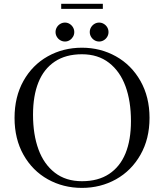

<svg xmlns="http://www.w3.org/2000/svg" viewBox="-20 -952 839 982"><path d="M54.4 -349Q54.4 -456.6 99.9 -538.1Q145.5 -619.6 224.2 -663.8Q302.9 -708 399.1 -708Q493.9 -708 573 -663.8Q652.1 -619.6 698.4 -537.9Q744.8 -456.1 744.8 -349Q744.8 -241.9 698.4 -160.4Q652.1 -78.9 573.2 -34.9Q494.2 9 399.1 9Q303.4 9 224.7 -34.9Q146 -78.9 100.2 -160.1Q54.4 -241.4 54.4 -349ZM649.8 -332.6Q649.8 -434.6 621.8 -510.9Q593.9 -587.1 537.6 -630.8Q481.4 -674.5 399.1 -674.5Q316.2 -674.5 260.2 -637Q204.1 -599.5 176.5 -530.7Q148.9 -461.9 148.9 -365.4Q148.9 -263.9 176.8 -187.8Q204.6 -111.8 260.8 -68.5Q316.9 -25.2 399.1 -25.2Q482 -25.2 538 -62.3Q594 -99.4 621.9 -167.6Q649.8 -235.8 649.8 -332.6ZM439.1 -788.1Q439.1 -801.1 445.7 -812.3Q452.3 -823.4 463.2 -829.9Q474.1 -836.5 487.2 -836.5Q499.8 -836.5 510.8 -829.9Q521.9 -823.4 528.5 -812.3Q535 -801.1 535 -788Q535 -774.9 528.4 -763.8Q521.9 -752.8 510.8 -746.2Q499.7 -739.6 487.2 -739.6Q474.1 -739.6 463.2 -746.2Q452.3 -752.7 445.7 -763.9Q439.1 -775 439.1 -788.1ZM264.1 -788.1Q264.1 -801.1 270.7 -812.3Q277.2 -823.4 288.4 -829.9Q299.5 -836.5 312.5 -836.5Q325 -836.5 335.9 -829.9Q346.7 -823.4 353.3 -812.3Q359.9 -801.1 359.9 -788Q359.9 -774.9 353.3 -763.8Q346.8 -752.8 335.9 -746.2Q325.1 -739.6 312.5 -739.6Q299.5 -739.6 288.4 -746.2Q277.2 -752.7 270.7 -763.9Q264.1 -775 264.1 -788.1ZM293 -932.5H506V-906.5H293Z"/></svg>

Font: Didactic
Style: Regular
Weight: 400
Designer: Tyler Finck
Foundry: Etcetera Type Co
Version: Version 3.007;FEAKit 1.0